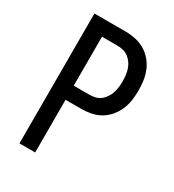

<svg xmlns="http://www.w3.org/2000/svg" viewBox="-178 -838 855 941"><g transform="rotate(30 250.0 -367.5)"><path d="M78 0V-735H256Q283 -735 311 -729Q339 -723 363 -709Q387 -695 405.5 -673.5Q424 -652 435 -626Q446 -600 450 -572Q454 -544 454 -516Q454 -488 450 -460Q446 -432 435 -406.5Q424 -381 405.5 -359Q387 -337 363 -323Q339 -309 311.5 -303.5Q284 -298 256 -298H167V0ZM256 -378Q272 -378 288.5 -382Q305 -386 318 -396Q331 -406 340.5 -420.5Q350 -435 355 -450.5Q360 -466 362 -483Q364 -500 364 -516Q364 -533 362 -549.5Q360 -566 355 -582Q350 -598 340.5 -612Q331 -626 318 -636Q305 -646 288.5 -650.5Q272 -655 256 -655H167V-378Z"/></g></svg>

Font: Iosevka Custom Medium
Style: Regular
Weight: 500
Monospace: yes
Designer: Belleve Invis
Foundry: Belleve Invis
Version: Version 32.5.0; ttfautohint (v1.8.4)